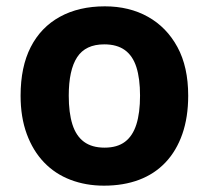

<svg xmlns="http://www.w3.org/2000/svg" viewBox="-20 -576 659 606"><path d="M574 -274Q574 -206 555.5 -153Q537 -100 502.5 -63.5Q468 -27 419 -8.5Q370 10 308 10Q251 10 202.5 -8.5Q154 -27 119 -63.5Q84 -100 64.5 -153Q45 -206 45 -274Q45 -365 77 -427.5Q109 -490 169 -523Q229 -556 311 -556Q388 -556 447 -523Q506 -490 540 -427.5Q574 -365 574 -274ZM197 -274Q197 -220 208.5 -183.5Q220 -147 245 -128.5Q270 -110 310 -110Q350 -110 374.5 -128.5Q399 -147 410.5 -183.5Q422 -220 422 -274Q422 -328 410.5 -364Q399 -400 374 -418Q349 -436 309 -436Q250 -436 223.5 -395.5Q197 -355 197 -274Z"/></svg>

Font: Noto Sans Devanagari
Style: Bold
Weight: 700
Version: Version 2.003